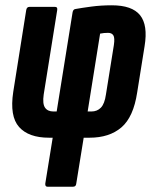

<svg xmlns="http://www.w3.org/2000/svg" viewBox="-20 -520 574 725"><path d="M159 185Q150 185 151 173L179 0H165Q88 0 52 -40.5Q16 -81 30 -173L79 -482Q81 -494 91 -494H188Q198 -494 196 -482L145 -163Q140 -128 150 -113.5Q160 -99 182 -99H194L254 -473Q256 -485 265 -486Q287 -490 324 -495Q361 -500 402 -500Q479 -500 509 -462.5Q539 -425 526 -346L498 -171Q484 -78 438.5 -39Q393 0 318 0H296L268 173Q267 185 256 185ZM311 -99H325Q347 -99 361 -113.5Q375 -128 380 -163L410 -350Q414 -377 408 -386.5Q402 -396 388 -396Q372 -396 358 -393Z"/></svg>

Font: Sofia Sans Extra Condensed ExtraBold
Style: Italic
Weight: 800
Italic angle: -9°
Designer: Botio Nikoltchev, Ani Petrova
Foundry: lettersoup
Version: Version 4.101; ttfautohint (v1.8.4.7-5d5b)